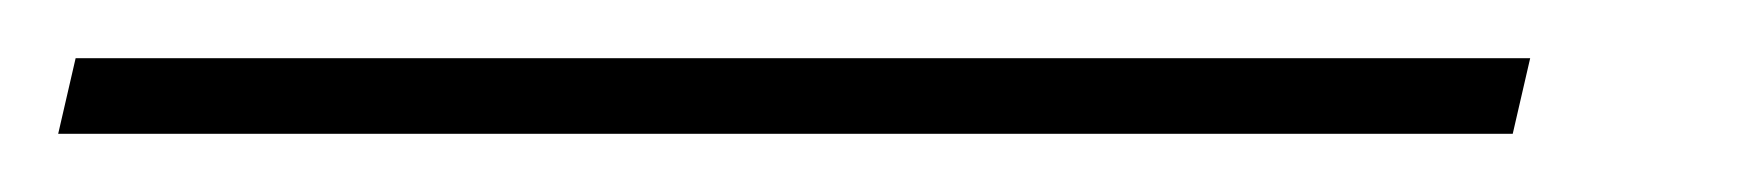

<svg xmlns="http://www.w3.org/2000/svg" viewBox="-77 -20 597 66"><path d="M-57 26 -51 0H449L443 26Z"/></svg>

Font: Montserrat Thin ExtraLight
Style: Italic
Weight: 250
Italic angle: -11.3°
Version: Version 9.000